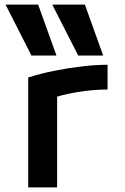

<svg xmlns="http://www.w3.org/2000/svg" viewBox="-20 -810 540 830"><path d="M116 -570 4 -790H145L224 -570ZM318 -570 206 -790H347L426 -570ZM102 -475Q155 -492 215 -504Q275 -516 335 -523Q395 -530 445 -530V-423Q381 -423 312.5 -411.5Q244 -400 196 -382L227 -440V0H102Z"/></svg>

Font: M PLUS 1 Code SemiBold
Style: Regular
Weight: 600
Designer: Coji Morishita
Foundry: UNDERFOREST DESIGN
Version: Version 1.005